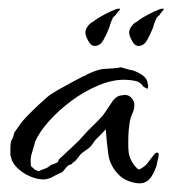

<svg xmlns="http://www.w3.org/2000/svg" viewBox="-20 -413 398 443"><path d="M302 10Q292 10 279 5.5Q266 1 258 -6Q234 -28 230 -56.5Q226 -85 224 -115Q220 -110 213.5 -103.5Q207 -97 202 -92Q199 -89 196 -84.5Q193 -80 190 -76Q183 -69 177 -65.5Q171 -62 166 -57Q164 -55 158 -47Q156 -43 152 -40.5Q148 -38 145 -34Q138 -33 133.5 -27.5Q129 -22 124 -16Q114 -12 102.5 -5.5Q91 1 80 1Q66 1 49.5 -6Q33 -13 20 -25.5Q7 -38 5 -53H4V-71Q4 -87 8 -92Q10 -95 11 -99.5Q12 -104 13 -107L27 -127Q30 -132 42.5 -145Q55 -158 69 -171Q83 -184 89 -189Q97 -196 113 -205Q129 -214 145.5 -223Q162 -232 172 -237L176 -238Q181 -242 192.5 -246.5Q204 -251 209 -252Q215 -254 228 -254.5Q241 -255 248 -256Q254 -256 258 -258L279 -252Q290 -251 305 -242Q320 -233 321 -219Q323 -212 320 -208L311 -213Q304 -224 291.5 -226.5Q279 -229 266 -229Q238 -229 206 -215.5Q174 -202 145 -180.5Q116 -159 93.5 -134Q71 -109 61 -86Q60 -83 59.5 -80Q59 -77 58 -75Q55 -65 52.5 -56Q50 -47 51 -36Q51 -29 53 -28Q55 -27 61 -21L69 -18L76 -21L84 -24Q92 -27 97 -32Q101 -34 104 -34.5Q107 -35 107 -36Q114 -38 114.5 -41.5Q115 -45 120 -49Q135 -63 149.5 -76.5Q164 -90 177 -105Q184 -113 194.5 -123Q205 -133 214 -143Q217 -146 219.5 -149.5Q222 -153 224 -156Q229 -164 239 -178.5Q249 -193 262 -193Q264 -194 268 -194Q278 -194 284 -186.5Q290 -179 290 -171Q290 -161 286 -152.5Q282 -144 280 -135Q276 -112 276 -90Q276 -83 276 -76Q276 -69 277 -61Q280 -40 298 -23L302 -22Q316 -30 321.5 -38Q327 -46 337 -58Q337 -58 339 -59.5Q341 -61 342 -61Q346 -61 346 -57V-56Q346 -52 345 -48.5Q344 -45 343 -40Q342 -28 331.5 -9Q321 10 302 10ZM299 -307Q291 -307 284.5 -319Q278 -331 278 -338Q278 -345 283.5 -352.5Q289 -360 296 -363Q300 -367 312 -374Q324 -381 337 -387Q350 -393 355 -393H356Q358 -393 358 -392Q358 -391 357 -390Q356 -389 354 -386.5Q352 -384 349 -380Q348 -378 345.5 -376Q343 -374 342 -373Q340 -369 337.5 -363Q335 -357 333 -349Q327 -334 319.5 -320.5Q312 -307 299 -307ZM198 -307Q190 -307 183.5 -319Q177 -331 177 -338Q177 -345 182.5 -352.5Q188 -360 195 -363Q199 -367 211 -374Q223 -381 236 -387Q249 -393 254 -393H255Q257 -393 257 -392Q257 -391 256 -390Q255 -389 253 -386.5Q251 -384 248 -380Q247 -378 244.5 -376Q242 -374 241 -373Q239 -369 236.5 -363Q234 -357 232 -349Q226 -334 218.5 -320.5Q211 -307 198 -307Z"/></svg>

Font: Qwitcher Grypen
Style: Bold
Weight: 700
Designer: Robert E. Leuschke
Foundry: Robert E. Leuschke
Version: Version 1.100; ttfautohint (v1.8.3)